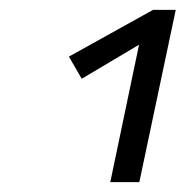

<svg xmlns="http://www.w3.org/2000/svg" viewBox="-20 -776 377 390"><path d="M204 -406 267 -707 311 -714 146 -616 120 -661 291 -756H337L263 -406Z"/></svg>

Font: Ysabeau Office Medium
Style: Italic
Weight: 500
Italic angle: -12°
Designer: Christian Thalmann (Catharsis Fonts)
Version: Version 2.001;gftools[0.9.30]; featfreeze: tnum,lnum,ss02